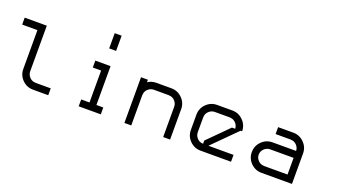

<svg xmlns="http://www.w3.org/2000/svg" viewBox="-68 -1403 3468 1974"><g transform="rotate(20 1666.5 -416.5)"><path d="M333.3 0Q264.2 0 215.4 -48.8Q166.7 -97.5 166.7 -166.7V-590.8H0V-666.7H241.7V-166.7Q242.5 -130 268.8 -102.9Q295 -75.8 333.3 -75.8V-75H500V0Z M1000 -833.3V-666.7H924.2V-833.3ZM1075 0H833.3V-75H924.2V-424.2H833.3V-500H1000V-75H1075Z M1408.3 0H1333.3V-500H1408.3V-472.5Q1450 -500 1500 -500H1666.7Q1735 -500 1784.2 -450.8Q1833.3 -401.7 1833.3 -333.3V0H1757.5V-333.3Q1756.7 -369.2 1730.4 -396.2Q1704.2 -423.3 1666.7 -423.3V-424.2H1500Q1463.3 -423.3 1436.2 -397.1Q1409.2 -370.8 1409.2 -333.3H1408.3Z M2225 -75H2500V0H2166.7Q2097.5 0 2048.8 -48.8Q2000 -97.5 2000 -166.7V-333.3Q2000 -402.5 2048.8 -451.2Q2097.5 -500 2166.7 -500H2333.3Q2401.7 -500 2450.8 -450.8Q2500 -401.7 2500 -333.3H2483.3L2316.7 -166.7ZM2166.7 -75.8V-110.8Q2196.7 -140.8 2333.3 -277.5L2388.3 -333.3H2424.2Q2423.3 -369.2 2397.1 -396.2Q2370.8 -423.3 2333.3 -423.3V-424.2H2166.7Q2130 -423.3 2102.9 -397.1Q2075.8 -370.8 2075.8 -333.3H2075V-166.7Q2075.8 -130 2102.1 -102.9Q2128.3 -75.8 2166.7 -75.8Z M3166.7 0H2833.3Q2764.2 0 2715.4 -48.8Q2666.7 -97.5 2666.7 -166.7Q2666.7 -235.8 2715.4 -284.6Q2764.2 -333.3 2833.3 -333.3H3090.8Q3090 -369.2 3063.8 -396.2Q3037.5 -423.3 3000 -423.3V-424.2H2833.3V-500H3000Q3068.3 -500 3117.5 -450.8Q3166.7 -401.7 3166.7 -333.3ZM3090.8 -75V-257.5H2833.3Q2796.7 -256.7 2769.6 -230.4Q2742.5 -204.2 2742.5 -166.7H2741.7Q2742.5 -130 2768.8 -102.9Q2795 -75.8 2833.3 -75.8V-75Z"/></g></svg>

Font: 0xA000-Squareish-Mono
Style: Squareish-Mono
Weight: 400
Version: Version 0.1